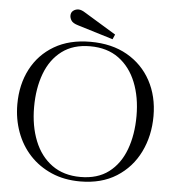

<svg xmlns="http://www.w3.org/2000/svg" viewBox="-59 -923 889 986"><g transform="rotate(5 386.0 -429.5)"><path d="M737 -357Q737 -255 696 -171.5Q655 -88 577.5 -39Q500 10 390 10Q308 10 242.5 -18.5Q177 -47 130.5 -97Q84 -147 59.5 -214Q35 -281 35 -357Q35 -459 76.5 -538.5Q118 -618 195.5 -663.5Q273 -709 382 -709Q492 -709 571.5 -663.5Q651 -618 694 -538.5Q737 -459 737 -357ZM650 -350Q650 -447 619.5 -523Q589 -599 529.5 -642.5Q470 -686 382 -686Q295 -686 237 -642.5Q179 -599 150.5 -523Q122 -447 122 -350Q122 -253 152.5 -176.5Q183 -100 243 -56.5Q303 -13 390 -13Q478 -13 535.5 -56.5Q593 -100 621.5 -176.5Q650 -253 650 -350ZM306 -869Q321 -869 341 -856L504 -757L493 -732L310 -788Q283 -796 275 -809Q267 -822 267 -834Q267 -851 279 -860Q291 -869 306 -869Z"/></g></svg>

Font: Gilda Display
Style: Regular
Weight: 400
Designer: Eduardo Rodriguez Tunni
Foundry: Eduardo Rodriguez Tunni
Version: Version 1.002; ttfautohint (v1.8.4.7-5d5b);gftools[0.9.22]